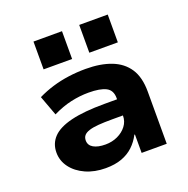

<svg xmlns="http://www.w3.org/2000/svg" viewBox="-133 -868 987 1006"><g transform="rotate(-20 361.0 -365.5)"><path d="M289 11Q227 11 178 -11Q129 -33 101 -70.5Q73 -108 73 -154Q73 -204 106 -238.5Q139 -273 210.5 -290.5Q282 -308 397 -308H489V-218H407Q362 -218 330.5 -215.5Q299 -213 278.5 -206.5Q258 -200 248.5 -189Q239 -178 239 -161Q239 -134 263.5 -120Q288 -106 330 -106Q367 -106 398 -120.5Q429 -135 448 -160Q467 -185 467 -217V-315Q467 -359 434.5 -375.5Q402 -392 338 -392Q289 -392 239.5 -381Q190 -370 137 -344L96 -455Q137 -475 180 -488Q223 -501 270 -507.5Q317 -514 366 -514Q449 -514 508.5 -491Q568 -468 600 -419.5Q632 -371 632 -291V0H492V-102L489 -103Q471 -68 444 -42.5Q417 -17 379 -3Q341 11 289 11ZM414 -587V-742H573V-587ZM159 -587V-742H318V-587Z"/></g></svg>

Font: Nunito Sans 7pt SemiExpanded ExtraBold
Style: Regular
Weight: 800
Width: 6
Designer: Vernon Adams
Foundry: Vernon Adams
Version: Version 3.101;gftools[0.9.27]